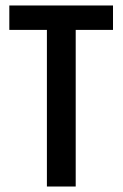

<svg xmlns="http://www.w3.org/2000/svg" viewBox="-20 -680 447 700"><path d="M151 0V-660H256V0ZM14 -571V-660H392V-571Z"/></svg>

Font: Bricolage Grotesque Condensed Medium
Style: Regular
Weight: 500
Width: 3
Designer: Mathieu Triay
Foundry: Atelier Triay
Version: Version 1.000;gftools[0.9.30]